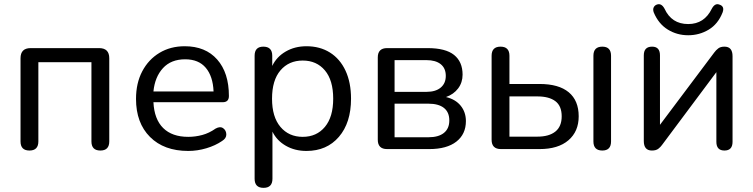

<svg xmlns="http://www.w3.org/2000/svg" viewBox="-20 -719 3632 926"><path d="M122 7Q79 7 79 -37V-438Q79 -487 128 -487H458Q507 -487 507 -438V-37Q507 7 464 7Q421 7 421 -37V-419H165V-37Q165 7 122 7Z M888 9Q771 9 703.5 -58.5Q636 -126 636 -242Q636 -318 666 -375Q696 -432 749 -464Q802 -496 871 -496Q971 -496 1027.5 -432Q1084 -368 1084 -256Q1084 -226 1054 -226H720Q724 -144 767 -101.5Q810 -59 888 -59Q922 -59 955.5 -68Q989 -77 1020 -99Q1042 -111 1056.5 -100.5Q1071 -90 1071.5 -71Q1072 -52 1051 -39Q1019 -17 975.5 -4Q932 9 888 9ZM720 -278H1010Q1007 -351 972.5 -392Q938 -433 873 -433Q805 -433 766 -390.5Q727 -348 720 -278Z M1440 -59Q1507 -59 1547 -107Q1587 -155 1587 -243Q1587 -332 1547 -379.5Q1507 -427 1440 -427Q1373 -427 1332.5 -379.5Q1292 -332 1292 -243Q1292 -155 1332.5 -107Q1373 -59 1440 -59ZM1251 187Q1208 187 1208 143V-450Q1208 -494 1250 -494Q1293 -494 1293 -450V-401Q1314 -445 1358 -470.5Q1402 -496 1458 -496Q1523 -496 1571.5 -465.5Q1620 -435 1646.5 -378Q1673 -321 1673 -243Q1673 -127 1614.5 -59Q1556 9 1458 9Q1402 9 1358.5 -16Q1315 -41 1294 -84V143Q1294 187 1251 187Z M1883 -57H2046Q2095 -57 2121 -78Q2147 -99 2147 -138Q2147 -178 2121 -198.5Q2095 -219 2046 -219H1883ZM1883 -276H2037Q2081 -276 2105.5 -296.5Q2130 -317 2130 -353Q2130 -390 2105.5 -409.5Q2081 -429 2037 -429H1883ZM1847 0Q1802 0 1802 -45V-442Q1802 -487 1847 -487H2042Q2129 -487 2170 -454Q2211 -421 2211 -359Q2211 -321 2189.5 -292.5Q2168 -264 2131 -251Q2177 -240 2202 -209Q2227 -178 2227 -135Q2227 -72 2181 -36Q2135 0 2050 0Z M2396 0Q2351 0 2351 -45V-450Q2351 -494 2394 -494Q2437 -494 2437 -450V-314H2582Q2675 -314 2723 -274Q2771 -234 2771 -158Q2771 -85 2721.5 -42.5Q2672 0 2582 0ZM2437 -60H2572Q2628 -60 2658.5 -84.5Q2689 -109 2689 -158Q2689 -208 2658.5 -231Q2628 -254 2572 -254H2437ZM2885 7Q2842 7 2842 -37V-450Q2842 -494 2885 -494Q2927 -494 2927 -450V-37Q2927 7 2885 7Z M3299 -549Q3245 -549 3200.5 -576.5Q3156 -604 3133 -659Q3128 -673 3132.5 -683Q3137 -693 3148 -697Q3170 -705 3185 -677Q3219 -603 3299 -603Q3377 -603 3413 -677Q3428 -705 3449 -697Q3476 -689 3465 -659Q3443 -603 3398 -576Q3353 -549 3299 -549ZM3124 7Q3085 7 3085 -39V-452Q3085 -494 3125 -494Q3163 -494 3163 -452V-117L3425 -466Q3433 -477 3444 -485.5Q3455 -494 3474 -494Q3513 -494 3513 -448V-35Q3513 7 3474 7Q3435 7 3435 -35V-371L3173 -20Q3166 -10 3155 -1.5Q3144 7 3124 7Z"/></svg>

Font: Chiron GoRound TC N
Style: Regular
Weight: 350
Designer: Ryoko NISHIZUKA 西塚涼子 (kana, bopomofo & ideographs); Paul D. Hunt (Latin, Greek & Cyrillic); Sandoll Communications 산돌커뮤니
Foundry: Adobe
Version: Version 1.000;hotconv 1.1.1;makeotfexe 2.6.0